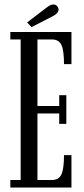

<svg xmlns="http://www.w3.org/2000/svg" viewBox="-20 -844 380 864"><path d="M26.5 0V-34H73V-666.5H26.5V-700H301.5V-555.5H268Q268 -616.5 256.5 -641.5Q245 -666.5 213 -666.5H148.5V-367H246.5V-415.5H278.5V-286.5H246.5V-333.5H148.5V-34H213Q245 -34 256.5 -59.5Q268 -85 268 -146H301.5V0ZM122 -722 102 -743 190.5 -810.5Q197.5 -816 205.2 -820Q213 -824 220 -824Q233.5 -824 240.5 -811.5Q243.5 -806.5 243.5 -800.5Q243.5 -791.5 235 -783.2Q226.5 -775 214.5 -769.5Z"/></svg>

Font: Imbue 10pt
Style: Regular
Weight: 400
Designer: Tyler Finck
Foundry: Etcetera Type Company
Version: Version 1.102; ttfautohint (v1.8.3)